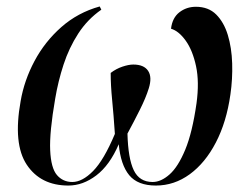

<svg xmlns="http://www.w3.org/2000/svg" viewBox="-20 -565 782 595"><path d="M192 10Q106 10 63 -54.5Q20 -119 44 -252Q55 -316 87 -376Q119 -436 170 -481Q221 -526 289 -545L294 -535Q251 -505 222.5 -461Q194 -417 177 -365Q160 -313 151 -259Q133 -155 135.5 -99.5Q138 -44 156.5 -22.5Q175 -1 204 -1Q235 -1 268.5 -35Q302 -69 336 -150Q332 -210 327.5 -255.5Q323 -301 323 -339Q340 -352 359.5 -358.5Q379 -365 393 -365Q426 -365 439 -345.5Q452 -326 441 -291Q432 -262 413.5 -225Q395 -188 375 -151Q377 -74 394.5 -37.5Q412 -1 453 -1Q479 -1 505.5 -24.5Q532 -48 554 -101Q576 -154 589 -245Q598 -311 587.5 -360Q577 -409 555.5 -439Q534 -469 510 -476Q514 -510 536 -527Q558 -544 587 -544Q626 -544 650 -520Q674 -496 686 -456.5Q698 -417 699.5 -368.5Q701 -320 694 -272Q682 -187 649 -123.5Q616 -60 568 -25Q520 10 463 10Q407 10 380.5 -22Q354 -54 348 -118Q320 -53 278.5 -21.5Q237 10 192 10Z"/></svg>

Font: Noto Serif Display SemiCondensed Medium
Style: Italic
Weight: 500
Width: 4
Italic angle: -12°
Designer: Monotype Design Team
Foundry: Monotype Imaging Inc.
Version: Version 2.009